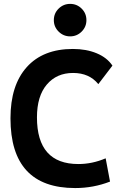

<svg xmlns="http://www.w3.org/2000/svg" viewBox="-20 -954 626 984"><path d="M365.2 9.8Q33.7 9.8 33.7 -347.7Q33.7 -517.1 117.2 -610.1Q200.7 -703.1 353.5 -703.1Q422.4 -703.1 475.6 -680.9Q528.8 -658.7 556.2 -617.7L483.9 -522.9Q437.5 -580.1 354.5 -580.1Q270.5 -580.1 220 -520.8Q169.4 -461.4 169.4 -352.5Q169.4 -113.3 381.8 -113.3Q452.6 -113.3 521.5 -142.6L543.9 -23.4Q459 9.8 365.2 9.8ZM339.4 -767.6Q305.2 -767.6 280.5 -792Q255.9 -816.4 255.9 -850.6Q255.9 -885.7 280.5 -909.9Q305.2 -934.1 339.4 -934.1Q374 -934.1 398.4 -909.9Q422.9 -885.7 422.9 -850.6Q422.9 -816.4 398.4 -792Q374 -767.6 339.4 -767.6Z"/></svg>

Font: Cascadia Mono
Style: Bold
Weight: 700
Monospace: yes
Designer: Aaron Bell
Foundry: Saja Typeworks
Version: Version 2404.023; ttfautohint (v1.8.4)